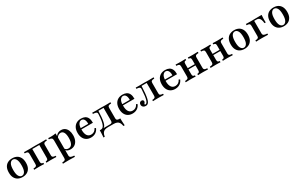

<svg xmlns="http://www.w3.org/2000/svg" viewBox="265 -2076 6122 3912"><g transform="rotate(-30 3325.5 -120.0)"><path d="M252.4 11.3Q193.5 11.3 148 -12.5Q102.4 -36.3 76.2 -84.7Q50 -133.1 50 -208.1Q50 -283.1 76.2 -331.9Q102.4 -380.6 148.4 -404Q194.4 -427.4 252.4 -427.4Q311.3 -427.4 356.5 -404Q401.6 -380.6 427.8 -331.9Q454 -283.1 454 -208.1Q454 -133.1 427.8 -84.7Q401.6 -36.3 356.5 -12.5Q311.3 11.3 252.4 11.3ZM252.4 -17.7Q295.2 -17.7 322.6 -62.9Q350 -108.1 350 -208.1Q350 -308.1 322.6 -353.2Q295.2 -398.4 252.4 -398.4Q208.9 -398.4 181.5 -353.2Q154 -308.1 154 -208.1Q154 -108.1 181.5 -62.9Q208.9 -17.7 252.4 -17.7Z M526.6 0V-29Q571.8 -30.6 589.1 -42.7Q606.5 -54.8 606.5 -87.1V-328.2Q606.5 -361.3 589.1 -373.8Q571.8 -386.3 526.6 -386.3V-416.1Q544.4 -415.3 581.9 -414.5Q619.4 -413.7 654 -413.7Q675 -413.7 694.8 -414.1Q714.5 -414.5 737.5 -414.9Q760.5 -415.3 791.9 -415.3Q823.4 -415.3 843.5 -414.9Q863.7 -414.5 881 -414.1Q898.4 -413.7 920.2 -413.7Q955.6 -413.7 992.7 -414.5Q1029.8 -415.3 1048.4 -416.1V-386.3Q1017.7 -386.3 1000 -380.6Q982.3 -375 975 -362.5Q967.7 -350 967.7 -328.2V-87.1Q967.7 -66.1 975 -53.6Q982.3 -41.1 1000 -35.5Q1017.7 -29.8 1048.4 -29V0Q1029.8 -0.8 992.7 -2Q955.6 -3.2 920.2 -3.2Q889.5 -3.2 859.7 -2Q829.8 -0.8 814.5 0V-29Q846 -30.6 857.7 -42.7Q869.4 -54.8 869.4 -87.1V-389.5L873.4 -385.5H701.6L704.8 -389.5V-87.1Q704.8 -54.8 716.9 -42.7Q729 -30.6 759.7 -29V0Q745.2 -0.8 715.7 -2Q686.3 -3.2 655.6 -3.2Q620.2 -3.2 582.7 -2Q545.2 -0.8 526.6 0Z M1096 186.3V157.3Q1141.9 155.6 1159.3 143.1Q1176.6 130.6 1176.6 99.2V-316.1Q1176.6 -354 1158.5 -369.8Q1140.3 -385.5 1096 -387.1V-416.1Q1112.9 -415.3 1129.4 -414.5Q1146 -413.7 1163.7 -413.7Q1225.8 -413.7 1274.2 -425V93.5Q1274.2 127.4 1298 141.5Q1321.8 155.6 1378.2 157.3V186.3Q1362.9 185.5 1337.9 185.1Q1312.9 184.7 1283.5 183.9Q1254 183.1 1226.6 183.1Q1185.5 183.1 1150 184.3Q1114.5 185.5 1096 186.3ZM1378.2 11.3Q1337.1 11.3 1306.9 -4Q1276.6 -19.4 1263.7 -46.8L1269.4 -73.4Q1279.8 -50.8 1302 -38.3Q1324.2 -25.8 1352.4 -25.8Q1406.5 -25.8 1434.7 -73Q1462.9 -120.2 1462.9 -211.3Q1462.9 -295.2 1438.3 -339.5Q1413.7 -383.9 1366.1 -383.9Q1334.7 -383.9 1307.3 -364.1Q1279.8 -344.4 1268.5 -313.7L1264.5 -337.9Q1278.2 -378.2 1315.7 -402.8Q1353.2 -427.4 1402.4 -427.4Q1453.2 -427.4 1489.9 -401.6Q1526.6 -375.8 1546.8 -327.8Q1566.9 -279.8 1566.9 -215.3Q1566.9 -145.2 1544 -94.4Q1521 -43.5 1478.6 -16.1Q1436.3 11.3 1378.2 11.3Z M1862.1 11.3Q1802.4 11.3 1758.5 -14.9Q1714.5 -41.1 1690.7 -90.3Q1666.9 -139.5 1666.9 -207.3Q1666.9 -276.6 1691.9 -325.8Q1716.9 -375 1762.5 -401.2Q1808.1 -427.4 1870.2 -427.4Q1925 -427.4 1963.7 -407.3Q2002.4 -387.1 2022.6 -344Q2042.7 -300.8 2041.9 -231.5H1735.5L1734.7 -260.5H1948.4Q1950 -300 1941.5 -331Q1933.1 -362.1 1914.5 -380.2Q1896 -398.4 1866.9 -398.4Q1830.6 -398.4 1803.2 -363.7Q1775.8 -329 1771 -254L1771.8 -251.6Q1771 -243.5 1771 -234.7Q1771 -225.8 1771 -214.5Q1771 -131.5 1802.4 -85.5Q1833.9 -39.5 1893.5 -39.5Q1933.9 -39.5 1964.5 -59.3Q1995.2 -79 2016.1 -121.8L2042.7 -106.5Q2020.2 -50 1973.4 -19.4Q1926.6 11.3 1862.1 11.3Z M2078.2 136.3Q2080.6 109.7 2082.7 81.5Q2084.7 53.2 2085.5 25Q2086.3 -3.2 2086.3 -29H2328.2Q2358.1 -29 2369.8 -41.5Q2381.5 -54 2381.5 -87.1V-388.7L2384.7 -386.3H2255.6L2260.5 -388.7Q2257.3 -296.8 2250.8 -233.9Q2244.4 -171 2235.1 -131.5Q2225.8 -91.9 2213.7 -69.4Q2201.6 -46.8 2187.1 -36.3Q2172.6 -25.8 2156.5 -21.8L2112.9 -29Q2135.5 -29 2154.4 -41.5Q2173.4 -54 2188.3 -86.3Q2203.2 -118.5 2213.7 -177.4Q2224.2 -236.3 2228.2 -328.2Q2230.6 -362.1 2206.9 -374.2Q2183.1 -386.3 2131.5 -387.1V-416.1Q2143.5 -416.1 2160.9 -415.7Q2178.2 -415.3 2197.2 -414.9Q2216.1 -414.5 2233.1 -414.5Q2251.6 -414.5 2273 -415.3Q2294.4 -416.1 2323.4 -416.1Q2355.6 -416.1 2381.5 -414.9Q2407.3 -413.7 2433.9 -413.7Q2467.7 -413.7 2504 -414.5Q2540.3 -415.3 2559.7 -416.1V-386.3Q2515.3 -386.3 2497.6 -373.8Q2479.8 -361.3 2479.8 -328.2V-87.1Q2479.8 -64.5 2487.1 -52Q2494.4 -39.5 2513.7 -34.3Q2533.1 -29 2569.4 -29Q2569.4 -3.2 2570.6 25Q2571.8 53.2 2573.4 81.5Q2575 109.7 2577.4 136.3H2547.6Q2539.5 84.7 2521 54.8Q2502.4 25 2470.6 12.5Q2438.7 0 2390.3 0H2265.3Q2216.9 0 2185.1 12.5Q2153.2 25 2134.7 54.8Q2116.1 84.7 2108.1 136.3Z M2839.5 11.3Q2779.8 11.3 2735.9 -14.9Q2691.9 -41.1 2668.1 -90.3Q2644.4 -139.5 2644.4 -207.3Q2644.4 -276.6 2669.4 -325.8Q2694.4 -375 2739.9 -401.2Q2785.5 -427.4 2847.6 -427.4Q2902.4 -427.4 2941.1 -407.3Q2979.8 -387.1 3000 -344Q3020.2 -300.8 3019.4 -231.5H2712.9L2712.1 -260.5H2925.8Q2927.4 -300 2919 -331Q2910.5 -362.1 2891.9 -380.2Q2873.4 -398.4 2844.4 -398.4Q2808.1 -398.4 2780.6 -363.7Q2753.2 -329 2748.4 -254L2749.2 -251.6Q2748.4 -243.5 2748.4 -234.7Q2748.4 -225.8 2748.4 -214.5Q2748.4 -131.5 2779.8 -85.5Q2811.3 -39.5 2871 -39.5Q2911.3 -39.5 2941.9 -59.3Q2972.6 -79 2993.5 -121.8L3020.2 -106.5Q2997.6 -50 2950.8 -19.4Q2904 11.3 2839.5 11.3Z M3148.4 11.3Q3112.1 11.3 3088.3 -9.7Q3064.5 -30.6 3064.5 -65.3Q3064.5 -93.5 3080.6 -110.5Q3096.8 -127.4 3123.4 -127.4Q3143.5 -127.4 3155.2 -117.3Q3166.9 -107.3 3166.9 -89.5Q3166.9 -74.2 3160.9 -64.1Q3154.8 -54 3148 -46.8Q3141.1 -39.5 3141.1 -31.5Q3141.1 -19.4 3154.8 -19.4Q3171.8 -19.4 3185.5 -33.5Q3199.2 -47.6 3210.9 -82.3Q3222.6 -116.9 3230.6 -177Q3238.7 -237.1 3243.5 -328.2Q3245.2 -362.1 3223.8 -374.2Q3202.4 -386.3 3154.8 -387.1V-416.1Q3171.8 -415.3 3197.6 -414.9Q3223.4 -414.5 3248.4 -414.5Q3266.9 -414.5 3288.3 -415.3Q3309.7 -416.1 3338.7 -416.1Q3370.2 -416.1 3396 -414.9Q3421.8 -413.7 3448.4 -413.7Q3483.1 -413.7 3519 -414.5Q3554.8 -415.3 3575 -416.1V-386.3Q3529.8 -386.3 3512.1 -373.8Q3494.4 -361.3 3494.4 -328.2V-87.1Q3494.4 -54.8 3512.1 -42.7Q3529.8 -30.6 3575 -29V0Q3556.5 -0.8 3519.4 -2Q3482.3 -3.2 3446.8 -3.2Q3410.5 -3.2 3375 -2Q3339.5 -0.8 3321.8 0V-29Q3363.7 -30.6 3380.2 -42.7Q3396.8 -54.8 3396.8 -87.1V-388.7L3399.2 -386.3H3270.2L3275.8 -388.7Q3271.8 -287.9 3264.5 -217.7Q3257.3 -147.6 3246.8 -102.4Q3236.3 -57.3 3221.8 -32.7Q3207.3 -8.1 3189.1 1.6Q3171 11.3 3148.4 11.3Z M3841.9 11.3Q3782.3 11.3 3738.3 -14.9Q3694.4 -41.1 3670.6 -90.3Q3646.8 -139.5 3646.8 -207.3Q3646.8 -276.6 3671.8 -325.8Q3696.8 -375 3742.3 -401.2Q3787.9 -427.4 3850 -427.4Q3904.8 -427.4 3943.5 -407.3Q3982.3 -387.1 4002.4 -344Q4022.6 -300.8 4021.8 -231.5H3715.3L3714.5 -260.5H3928.2Q3929.8 -300 3921.4 -331Q3912.9 -362.1 3894.4 -380.2Q3875.8 -398.4 3846.8 -398.4Q3810.5 -398.4 3783.1 -363.7Q3755.6 -329 3750.8 -254L3751.6 -251.6Q3750.8 -243.5 3750.8 -234.7Q3750.8 -225.8 3750.8 -214.5Q3750.8 -131.5 3782.3 -85.5Q3813.7 -39.5 3873.4 -39.5Q3913.7 -39.5 3944.4 -59.3Q3975 -79 3996 -121.8L4022.6 -106.5Q4000 -50 3953.2 -19.4Q3906.5 11.3 3841.9 11.3Z M4381.5 0V-29Q4413.7 -30.6 4425 -43.1Q4436.3 -55.6 4436.3 -87.1V-328.2Q4436.3 -361.3 4425 -373.8Q4413.7 -386.3 4381.5 -386.3V-416.1Q4396.8 -415.3 4426.6 -414.1Q4456.5 -412.9 4487.1 -412.9Q4522.6 -412.9 4559.7 -414.1Q4596.8 -415.3 4615.3 -416.1V-386.3Q4584.7 -386.3 4566.9 -380.6Q4549.2 -375 4541.9 -362.5Q4534.7 -350 4534.7 -328.2V-87.1Q4534.7 -66.1 4541.9 -53.6Q4549.2 -41.1 4566.9 -35.5Q4584.7 -29.8 4615.3 -29V0Q4596.8 -0.8 4559.7 -2Q4522.6 -3.2 4487.1 -3.2Q4456.5 -3.2 4426.6 -2Q4396.8 -0.8 4381.5 0ZM4092.7 0V-29Q4138.7 -30.6 4155.6 -43.1Q4172.6 -55.6 4172.6 -87.1V-328.2Q4172.6 -361.3 4155.6 -373.8Q4138.7 -386.3 4092.7 -386.3V-416.1Q4111.3 -415.3 4148.8 -414.1Q4186.3 -412.9 4221.8 -412.9Q4252.4 -412.9 4281.9 -414.1Q4311.3 -415.3 4325.8 -416.1V-386.3Q4294.4 -386.3 4282.7 -373.8Q4271 -361.3 4271 -328.2V-87.1Q4271 -55.6 4282.7 -43.1Q4294.4 -30.6 4325.8 -29V0Q4311.3 -0.8 4281.9 -2Q4252.4 -3.2 4221.8 -3.2Q4186.3 -3.2 4148.8 -2Q4111.3 -0.8 4092.7 0ZM4233.1 -199.2V-228.2H4474.2V-199.2Z M4965.3 0V-29Q4997.6 -30.6 5008.9 -43.1Q5020.2 -55.6 5020.2 -87.1V-328.2Q5020.2 -361.3 5008.9 -373.8Q4997.6 -386.3 4965.3 -386.3V-416.1Q4980.6 -415.3 5010.5 -414.1Q5040.3 -412.9 5071 -412.9Q5106.5 -412.9 5143.5 -414.1Q5180.6 -415.3 5199.2 -416.1V-386.3Q5168.5 -386.3 5150.8 -380.6Q5133.1 -375 5125.8 -362.5Q5118.5 -350 5118.5 -328.2V-87.1Q5118.5 -66.1 5125.8 -53.6Q5133.1 -41.1 5150.8 -35.5Q5168.5 -29.8 5199.2 -29V0Q5180.6 -0.8 5143.5 -2Q5106.5 -3.2 5071 -3.2Q5040.3 -3.2 5010.5 -2Q4980.6 -0.8 4965.3 0ZM4676.6 0V-29Q4722.6 -30.6 4739.5 -43.1Q4756.5 -55.6 4756.5 -87.1V-328.2Q4756.5 -361.3 4739.5 -373.8Q4722.6 -386.3 4676.6 -386.3V-416.1Q4695.2 -415.3 4732.7 -414.1Q4770.2 -412.9 4805.6 -412.9Q4836.3 -412.9 4865.7 -414.1Q4895.2 -415.3 4909.7 -416.1V-386.3Q4878.2 -386.3 4866.5 -373.8Q4854.8 -361.3 4854.8 -328.2V-87.1Q4854.8 -55.6 4866.5 -43.1Q4878.2 -30.6 4909.7 -29V0Q4895.2 -0.8 4865.7 -2Q4836.3 -3.2 4805.6 -3.2Q4770.2 -3.2 4732.7 -2Q4695.2 -0.8 4676.6 0ZM4816.9 -199.2V-228.2H5058.1V-199.2Z M5473.4 11.3Q5414.5 11.3 5369 -12.5Q5323.4 -36.3 5297.2 -84.7Q5271 -133.1 5271 -208.1Q5271 -283.1 5297.2 -331.9Q5323.4 -380.6 5369.4 -404Q5415.3 -427.4 5473.4 -427.4Q5532.3 -427.4 5577.4 -404Q5622.6 -380.6 5648.8 -331.9Q5675 -283.1 5675 -208.1Q5675 -133.1 5648.8 -84.7Q5622.6 -36.3 5577.4 -12.5Q5532.3 11.3 5473.4 11.3ZM5473.4 -17.7Q5516.1 -17.7 5543.5 -62.9Q5571 -108.1 5571 -208.1Q5571 -308.1 5543.5 -353.2Q5516.1 -398.4 5473.4 -398.4Q5429.8 -398.4 5402.4 -353.2Q5375 -308.1 5375 -208.1Q5375 -108.1 5402.4 -62.9Q5429.8 -17.7 5473.4 -17.7Z M5747.6 0V-29Q5793.5 -30.6 5810.5 -43.1Q5827.4 -55.6 5827.4 -87.1V-328.2Q5827.4 -361.3 5809.7 -373.8Q5791.9 -386.3 5747.6 -386.3V-416.1Q5765.3 -415.3 5802.8 -414.5Q5840.3 -413.7 5875.8 -413.7Q5887.1 -413.7 5906 -414.1Q5925 -414.5 5947.2 -414.9Q5969.4 -415.3 5991.5 -415.3Q6013.7 -415.3 6032.3 -415.7Q6050.8 -416.1 6061.3 -416.1H6117.7Q6115.3 -387.1 6113.7 -356Q6112.1 -325 6112.1 -303.2Q6112.1 -284.7 6112.9 -269Q6113.7 -253.2 6114.5 -241.1H6084.7Q6079 -296 6066.1 -327.4Q6053.2 -358.9 6033.1 -372.6Q6012.9 -386.3 5983.9 -386.3H5923.4L5925.8 -388.7V-92.7Q5925.8 -58.9 5948.8 -44.8Q5971.8 -30.6 6029 -29V0Q6014.5 -0.8 5989.5 -1.2Q5964.5 -1.6 5935.5 -2.4Q5906.5 -3.2 5878.2 -3.2Q5838.7 -3.2 5802 -2Q5765.3 -0.8 5747.6 0Z M6399.2 11.3Q6340.3 11.3 6294.8 -12.5Q6249.2 -36.3 6223 -84.7Q6196.8 -133.1 6196.8 -208.1Q6196.8 -283.1 6223 -331.9Q6249.2 -380.6 6295.2 -404Q6341.1 -427.4 6399.2 -427.4Q6458.1 -427.4 6503.2 -404Q6548.4 -380.6 6574.6 -331.9Q6600.8 -283.1 6600.8 -208.1Q6600.8 -133.1 6574.6 -84.7Q6548.4 -36.3 6503.2 -12.5Q6458.1 11.3 6399.2 11.3ZM6399.2 -17.7Q6441.9 -17.7 6469.4 -62.9Q6496.8 -108.1 6496.8 -208.1Q6496.8 -308.1 6469.4 -353.2Q6441.9 -398.4 6399.2 -398.4Q6355.6 -398.4 6328.2 -353.2Q6300.8 -308.1 6300.8 -208.1Q6300.8 -108.1 6328.2 -62.9Q6355.6 -17.7 6399.2 -17.7Z"/></g></svg>

Font: Playfair SemiBold
Style: Regular
Weight: 600
Designer: Claus Eggers Sørensen
Foundry: Claus Eggers Sørensen
Version: Version 2.001;gftools[0.9.30]